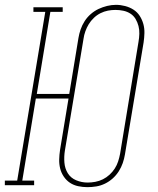

<svg xmlns="http://www.w3.org/2000/svg" viewBox="-34 -765 654 793"><path d="M327 8Q308 8 289 4Q270 0 255 -10Q240 -20 229.5 -35.5Q219 -51 214.5 -69Q210 -87 210.5 -106.5Q211 -126 214 -146L249 -358H114L58 -19H107V0H-14V-19H37L153 -716H104V-735H225V-716H174L118 -377H252L290 -608Q293 -626 299 -643.5Q305 -661 315.5 -677.5Q326 -694 341 -707Q356 -720 373 -728Q390 -736 408.5 -740.5Q427 -745 445 -745Q445 -745 445 -745Q445 -745 445 -745Q464 -745 483 -740Q502 -735 517.5 -725Q533 -715 543 -699.5Q553 -684 558 -666Q563 -648 562.5 -628.5Q562 -609 559 -589L482 -127Q479 -109 473 -91.5Q467 -74 456.5 -57.5Q446 -41 431.5 -28Q417 -15 399.5 -6.5Q382 2 363.5 5Q345 8 327 8ZM328 -11Q343 -11 359.5 -14Q376 -17 391 -24.5Q406 -32 418.5 -43.5Q431 -55 440 -69Q449 -83 454 -98.5Q459 -114 462 -130L538 -592Q541 -609 541.5 -625.5Q542 -642 538 -657.5Q534 -673 526 -686.5Q518 -700 505 -708.5Q492 -717 476 -720.5Q460 -724 443 -724Q427 -724 411.5 -721Q396 -718 381 -710.5Q366 -703 353.5 -691Q341 -679 332.5 -665Q324 -651 318.5 -635.5Q313 -620 311 -605L234 -143Q230 -118 232 -93.5Q234 -69 246 -49.5Q258 -30 280.5 -20.5Q303 -11 328 -11Z"/></svg>

Font: Iosevka Curly Slab ThExObl
Style: Regular
Weight: 100
Width: 7
Italic angle: -9°
Monospace: yes
Designer: Belleve Invis
Foundry: Belleve Invis
Version: Version 11.1.0; ttfautohint (v1.8.3)